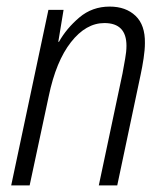

<svg xmlns="http://www.w3.org/2000/svg" viewBox="-20 -562 498 583"><path d="M14 1H70L128 -270Q150 -376 195.5 -434Q241 -492 297 -492Q364 -492 364 -423Q364 -405 360 -383.5Q356 -362 352 -339L280 1H336L407 -335Q412 -358 416 -384.5Q420 -411 420 -431Q421 -486 391.5 -514Q362 -542 313 -542Q260 -542 221 -509Q182 -476 159 -435H157L173 -532H127Z"/></svg>

Font: Noto Sans Display SemiCondensed Light
Style: Italic
Weight: 300
Width: 4
Italic angle: -12°
Designer: Monotype Design Team
Foundry: Monotype Imaging Inc.
Version: Version 1.900